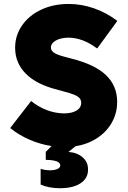

<svg xmlns="http://www.w3.org/2000/svg" viewBox="-20 -741 656 985"><path d="M188.5 206.1V125Q206.5 131.8 236.3 132.8Q261.2 132.3 275.1 125.7Q289.1 119.1 289.1 107.4Q289.1 80.1 214.8 79.1V38.1L244.6 8.3Q187 -0.5 132.1 -24.2Q77.1 -47.9 32.2 -84L139.6 -222.7Q178.2 -191.9 221.2 -175.8Q264.2 -159.7 308.6 -159.2Q350.1 -159.7 373.3 -174.1Q396.5 -188.5 396.5 -213.9Q396.5 -227.5 388.2 -237.3Q379.9 -247.1 360.4 -255.1Q340.8 -263.2 304.7 -272.5L273.4 -281.2Q168.5 -307.1 113 -362.3Q57.6 -417.5 57.6 -496.1Q57.6 -559.6 93.3 -610.8Q128.9 -662.1 191.4 -691.4Q253.9 -720.7 332 -720.7Q397.9 -720.7 461.9 -698.5Q525.9 -676.3 582 -633.8L478.5 -492.2Q440.4 -520.5 404.3 -533.9Q368.2 -547.4 332 -547.9Q292 -547.4 266.6 -533.2Q241.2 -519 241.2 -497.1Q241.2 -480.5 258.5 -469.5Q275.9 -458.5 317.4 -448.2L349.6 -439.5Q467.3 -409.7 523.9 -355.5Q580.6 -301.3 581.1 -218.8Q581.1 -160.6 554 -112.5Q526.9 -64.5 478.5 -32.7Q430.2 -1 367.2 9.3L331.1 38.6Q376 41.5 404.1 66.2Q432.1 90.8 431.6 128.9Q432.1 173.3 393.6 199Q355 224.6 287.1 224.6Q231.9 224.6 188.5 206.1Z"/></svg>

Font: Wanted Sans Black
Style: Regular
Weight: 900
Designer: Original Design by Kil Hyung-jin and Kang Hanbin, Wanted Lab, Inc; Hangeul from Source Han Sans by Jang Soo-young and Ka
Foundry: Wanted Lab, Inc.
Version: Version 1.003